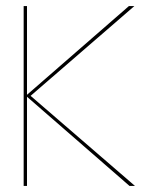

<svg xmlns="http://www.w3.org/2000/svg" viewBox="-20 -613 508 633"><path d="M58 0H69V-593H58ZM65 -297 78 -294.5 423 -593H405ZM407 0H425L78 -299.5L65 -297.5Z"/></svg>

Font: Anybody Thin Thin
Style: Regular
Weight: 250
Version: Version 1.113;gftools[0.9.25]